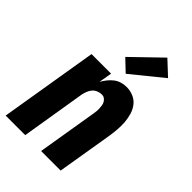

<svg xmlns="http://www.w3.org/2000/svg" viewBox="-229 -867 958 958"><g transform="rotate(45 250.0 -387.5)"><path d="M0 0 86 -520H224L212 -450Q221 -466 233 -481Q245 -496 259.5 -507Q274 -518 291.5 -523Q309 -528 326 -528Q352 -528 375 -518Q398 -508 412.5 -489Q427 -470 434 -446.5Q441 -423 443 -398Q445 -373 443 -347Q441 -321 437 -295L388 0H250L302 -314Q304 -325 305 -335Q306 -345 305.5 -355.5Q305 -366 303.5 -376Q302 -386 297 -394.5Q292 -403 284 -408.5Q276 -414 265 -414Q252 -414 238.5 -408.5Q225 -403 216 -392.5Q207 -382 202 -369Q197 -356 194 -342L138 0ZM276 -571 215 -629 366 -775 441 -705Z"/></g></svg>

Font: Iosevka Heavy Oblique
Style: Regular
Weight: 900
Italic angle: -9°
Monospace: yes
Designer: Belleve Invis
Foundry: Belleve Invis
Version: Version 32.5.0; ttfautohint (v1.8.4)